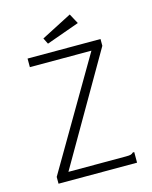

<svg xmlns="http://www.w3.org/2000/svg" viewBox="-116 -852 733 928"><g transform="rotate(-15 250.0 -388.0)"><path d="M60 -34 380 -580H72V-623H437V-589L121 -43H409Q426 -43 433 -45Q440 -47 446 -53H453V-43V0H60ZM186 -667 171 -697 324 -776 351 -726Z"/></g></svg>

Font: Inconsolata Light
Style: Regular
Weight: 300
Designer: Raph Levien, Cyreal, Brenton Simpson
Foundry: Raph Levien, Cyreal, Google
Version: Version 3.001